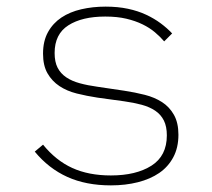

<svg xmlns="http://www.w3.org/2000/svg" viewBox="-20 -548 640 580"><path d="M315 12Q240 12 183.5 -13.5Q127 -39 85 -90L110 -111Q149 -63 198.5 -40.5Q248 -18 315 -18Q391 -18 437.5 -47.5Q484 -77 484 -139Q484 -166 475 -184Q466 -202 449 -213.5Q432 -225 408 -231.5Q384 -238 355 -242L275 -253Q242 -258 212 -265.5Q182 -273 159.5 -288Q137 -303 123.5 -326.5Q110 -350 110 -386Q110 -424 125 -451Q140 -478 165.5 -495Q191 -512 225.5 -520Q260 -528 299 -528Q336 -528 366.5 -521.5Q397 -515 421.5 -503.5Q446 -492 465.5 -477.5Q485 -463 500 -447L476 -423Q464 -437 448 -450.5Q432 -464 410.5 -474.5Q389 -485 361.5 -491.5Q334 -498 298 -498Q228 -498 186.5 -471.5Q145 -445 145 -388Q145 -361 154 -343.5Q163 -326 180 -314.5Q197 -303 221 -296.5Q245 -290 274 -286L355 -274Q388 -269 417.5 -261.5Q447 -254 469.5 -239.5Q492 -225 505.5 -201Q519 -177 519 -141Q519 -102 503.5 -73Q488 -44 461 -25.5Q434 -7 396.5 2.5Q359 12 315 12Z"/></svg>

Font: IBM Plex Mono ExtLt
Style: Regular
Weight: 200
Monospace: yes
Designer: Mike Abbink, Paul van der Laan, Pieter van Rosmalen
Foundry: Bold Monday
Version: Version 2.3